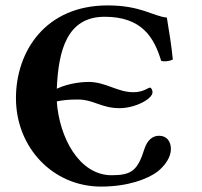

<svg xmlns="http://www.w3.org/2000/svg" viewBox="-20 -678 746 710"><path d="M367 -616C505 -616 550 -539 576 -453C588 -449 608 -452 619 -458C614 -510 606 -558 597 -613C546 -618 501 -658 378 -658C148 -658 39 -488 39 -315C39 -133 175 12 354 12C455 12 527 -17 562 -43C591 -66 612 -97 612 -127C612 -156 596 -176 568 -176C544 -176 524 -159 514 -127C489 -48 467 -30 393 -30C272 -30 199 -171 190 -303C213 -308 236 -310 268 -310C326 -310 355 -278 422 -278C480 -278 544 -312 544 -337C544 -345 539 -354 535 -354C527 -354 511 -337 473 -337C414 -337 371 -375 308 -375C296 -375 242 -374 190 -350C196 -492 228 -616 367 -616Z"/></svg>

Font: Libertinus Serif
Style: Bold
Weight: 700
Designer: Philipp H. Poll, Khaled Hosny
Foundry: Caleb Maclennan
Version: Version 7.050;RELEASE